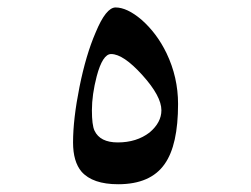

<svg xmlns="http://www.w3.org/2000/svg" viewBox="-20 -506 662 507"><path d="M450.2 -231.4Q450.2 -123 415 -73.2Q377.9 -19.5 292 -19.5Q224.6 -19.5 195.3 -52.7Q172.9 -79.1 172.9 -129.9Q172.9 -191.4 189.9 -276.4Q207 -361.3 232.4 -419.9Q259.8 -486.3 285.2 -486.3Q315.4 -486.3 353.5 -454.1Q394.5 -418 419.9 -365.2Q450.2 -301.8 450.2 -231.4ZM406.2 -214.8Q406.2 -252 356 -307.6Q305.7 -363.3 273.4 -363.3Q251 -363.3 235.4 -304.7Q222.7 -255.9 222.7 -214.8Q222.7 -175.8 229.5 -161.1Q244.1 -129.9 291 -129.9Q340.8 -129.9 375 -156.2Q406.2 -182.6 406.2 -214.8Z"/></svg>

Font: Thabit-Bold
Style: Bold
Weight: 700
Designer: Regenerated by Nadim Shaikli
Foundry: MAK Alagha
Version: 0.01